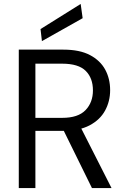

<svg xmlns="http://www.w3.org/2000/svg" viewBox="-20 -951 634 971"><path d="M75 0V-700H301Q383 -700 435 -672.5Q487 -645 512 -599Q537 -553 537 -495Q537 -439 511.5 -392Q486 -345 433 -317Q380 -289 297 -289H159V0ZM445 0 291 -313H385L544 0ZM159 -355H295Q375 -355 412.5 -394Q450 -433 450 -494Q450 -556 413.5 -592.5Q377 -629 294 -629H159ZM192 -743 185 -804 388 -931 398 -859Z"/></svg>

Font: DM Sans 16pt
Style: Regular
Weight: 400
Version: Version 4.004;gftools[0.9.30]